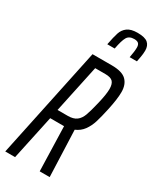

<svg xmlns="http://www.w3.org/2000/svg" viewBox="-229 -971 841 1033"><g transform="rotate(30 191.5 -454.5)"><path d="M146 -688H265Q330 -688 356.5 -662Q383 -636 383 -589Q383 -547 368 -477Q356 -421 345.5 -387Q335 -353 316 -327Q297 -301 266 -288L277 0H215L207 -276H196H121L62 0H1ZM304 -476Q319 -538 319 -571Q319 -602 306 -616Q293 -630 259 -630H196L133 -334H197Q231 -334 250.5 -348.5Q270 -363 280.5 -392Q291 -421 304 -476ZM382 -846Q382 -827 377.5 -803Q373 -779 372 -774H327Q335 -814 335 -838Q335 -855 327 -863Q319 -871 300 -871Q269 -871 256.5 -849.5Q244 -828 234 -774H188Q198 -825 206.5 -851Q215 -877 236.5 -893Q258 -909 299 -909Q345 -909 363.5 -893Q382 -877 382 -846Z"/></g></svg>

Font: Saira Ultra Condensed
Style: Italic
Weight: 400
Width: 1
Italic angle: -12°
Designer: Hector Gatti with collaboration of the Omnibus-Type team
Foundry: Omnibus-Type
Version: Version 1.001; ttfautohint (v1.8)